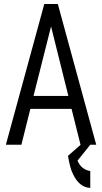

<svg xmlns="http://www.w3.org/2000/svg" viewBox="-20 -710 501 942"><path d="M331.1 -175.8H128.9L85 0H8.8L197.3 -690.4H263.7L452.1 0H375ZM315.4 -239.3 230.5 -580.1 144.5 -239.3ZM393.6 -15.6H422.9V0L360.4 78.1Q371.1 103.5 388.2 115.2Q405.3 127 422.9 128.9V211.9Q369.1 210 337.9 143.6Q329.1 126 323.7 104Q318.4 82 313.5 54.7Z"/></svg>

Font: Dinish Condensed
Style: Regular
Weight: 400
Width: 3
Designer: Bert Driehuis
Foundry: Playbeing
Version: Version 3.006; git-39231f3c-release